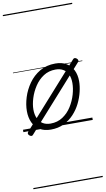

<svg xmlns="http://www.w3.org/2000/svg" viewBox="-147 -1058 883 1606"><g transform="rotate(-10 294.5 -255.0)"><path d="M231 19Q175 19 136.5 -4.5Q98 -28 78.5 -70.5Q59 -113 59 -168Q59 -223 78 -284Q97 -345 135 -398.5Q173 -452 229.5 -485.5Q286 -519 362 -519Q417 -519 455 -496.5Q493 -474 513 -433.5Q533 -393 533 -339Q533 -298 521.5 -249.5Q510 -201 486.5 -153.5Q463 -106 426.5 -67Q390 -28 341.5 -4.5Q293 19 231 19ZM237 -31Q296 -31 341 -61Q386 -91 415.5 -138Q445 -185 460 -237Q475 -289 475 -334Q475 -376 461.5 -406Q448 -436 421 -452.5Q394 -469 355 -469Q297 -469 252.5 -440Q208 -411 177.5 -364.5Q147 -318 131 -266.5Q115 -215 115 -171Q115 -128 129.5 -96.5Q144 -65 171 -48Q198 -31 237 -31ZM75 36Q69 44 60.5 43Q52 42 44 35Q36 28 34.5 20.5Q33 13 40 4L516 -529Q522 -536 530.5 -535.5Q539 -535 548 -527Q555 -520 557 -512.5Q559 -505 552 -498ZM0 475H589V485H0ZM0 -20H589V0H0ZM0 -505H589V-500H0ZM0 -995H589V-985H0Z"/></g></svg>

Font: Playwrite SK Guides
Style: Regular
Weight: 400
Designer: Veronika Burian, José Scaglione
Foundry: TypeTogether
Version: Version 1.003